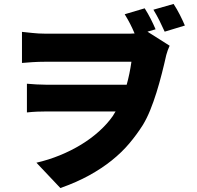

<svg xmlns="http://www.w3.org/2000/svg" viewBox="-20 -854 996 970"><path d="M812 -694Q799 -723 785.5 -750Q772 -777 755 -805L857 -834Q874 -808 888.5 -779.5Q903 -751 914 -725ZM725 -694 837 -623Q832 -612 827.5 -600Q823 -588 820 -576Q810 -531 797.5 -482Q785 -433 770.5 -386.5Q756 -340 739 -298Q722 -256 702 -223Q671 -174 633 -129Q595 -84 544.5 -43.5Q494 -3 430.5 32Q367 67 285 96L164 -32Q225 -46 282.5 -69.5Q340 -93 390 -123.5Q440 -154 481 -191Q522 -228 550 -268Q553 -273 556.5 -279Q560 -285 564 -291H219Q193 -291 168.5 -290Q144 -289 116 -286V-431Q138 -429 164.5 -427.5Q191 -426 213 -426H620Q635 -479 644 -542H206Q176 -542 144 -540Q112 -538 91 -536V-693Q113 -691 143.5 -687.5Q174 -684 206 -684H619Q630 -684 639.5 -684Q649 -684 660 -685Q649 -711 637.5 -733.5Q626 -756 610 -782L711 -812Q728 -785 741.5 -758.5Q755 -732 766 -706Z"/></svg>

Font: Kinto Sans Black
Style: Regular
Weight: 900
Designer: Authors: Ryoko NISHIZUKA  (kana & ideographs); Paul D. Hunt (Latin, Greek & Cyrillic); Wenlong ZHANG  (bopomofo); Sandol
Foundry: Adobe Systems Incorporated, ookami Inc.
Version: Version 0.001